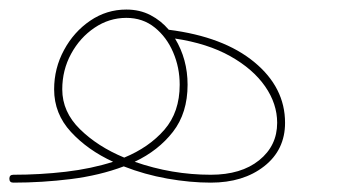

<svg xmlns="http://www.w3.org/2000/svg" viewBox="-28 -398 712 404"><path d="M-8.3 -22Q-8.3 -30.3 0 -30.3Q56.2 -30.3 110.4 -36.6Q164.6 -43 210 -57.6Q156.7 -82 121.3 -120.4Q85.9 -158.7 85.9 -210Q85.9 -254.4 106.7 -292.7Q127.4 -331.1 161.9 -354.5Q196.3 -377.9 237.8 -377.9Q266.1 -377.9 288.6 -366.2Q311 -354.5 327.1 -335.4Q442.4 -320.8 507.1 -267.3Q571.8 -213.9 571.8 -139.6Q571.8 -82.5 527.8 -48.1Q483.9 -13.7 415.5 -13.7Q372.1 -13.7 324 -22.2Q275.9 -30.8 232.4 -47.9Q181.6 -28.8 121.1 -21.2Q60.5 -13.7 0 -13.7Q-8.3 -13.7 -8.3 -22ZM103 -210Q103 -162.6 140.4 -126Q177.7 -89.4 233.4 -66.4Q285.6 -87.9 317.9 -125Q350.1 -162.1 350.1 -219.7Q350.1 -255.9 336.4 -287.8Q322.8 -319.8 297.6 -340.1Q272.5 -360.4 237.8 -360.4Q201.7 -360.4 170.9 -339.6Q140.1 -318.8 121.6 -284.7Q103 -250.5 103 -210ZM366.7 -219.7Q366.7 -160.2 335.9 -120.6Q305.2 -81.1 255.4 -57.6Q333.5 -30.3 415.5 -30.3Q479.5 -30.3 517.3 -60.8Q555.2 -91.3 555.2 -139.6Q555.2 -179.7 529.8 -216.3Q504.4 -252.9 456.5 -279.8Q408.7 -306.6 340.3 -316.9Q366.7 -273.4 366.7 -219.7Z"/></svg>

Font: Mikhak-FD Thin
Style: Regular
Weight: 100
Designer: Amin Abedi
Version: Version 3.2